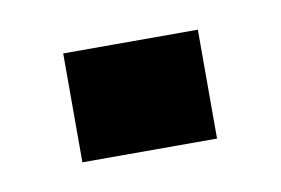

<svg xmlns="http://www.w3.org/2000/svg" viewBox="-31 -156 290 198"><g transform="rotate(-10 113.5 -57.0)"><path d="M43 0V-114H184V0Z"/></g></svg>

Font: Big Shoulders Display
Style: Bold
Weight: 700
Designer: Patric King
Foundry: XO Type Co
Version: Version 1.000; ttfautohint (v1.8.2)